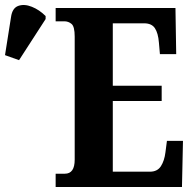

<svg xmlns="http://www.w3.org/2000/svg" viewBox="-30 -746 773 766"><path d="M192 0V-53H229Q268 -53 268 -109V-600Q268 -640 255.5 -650.5Q243 -661 227 -661H192V-714H670L673 -530H608L604 -576Q601 -614 588 -633.5Q575 -653 545 -653H420V-404H615V-343H420V-61H568Q598 -61 612 -83Q626 -105 630 -138L636 -184H700L696 0ZM46 -506 -10 -526 14 -678Q19 -714 43 -722.5Q67 -731 97 -719Q127 -707 152 -682V-670Z"/></svg>

Font: Noto Serif ExtraCondensed ExtraBold
Style: Regular
Weight: 800
Width: 2
Designer: Monotype Design Team
Foundry: Monotype Imaging Inc.
Version: Version 2.013; ttfautohint (v1.8.4.7-5d5b)